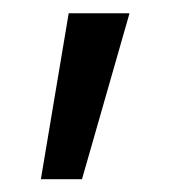

<svg xmlns="http://www.w3.org/2000/svg" viewBox="-20 -122 290 296"><path d="M43 154.3 85.9 -101.6H179.7L106.4 154.3Z"/></svg>

Font: Inter 24pt
Style: Regular
Weight: 400
Designer: Rasmus Andersson
Foundry: rsms
Version: Version 4.001;git-66647c0bb